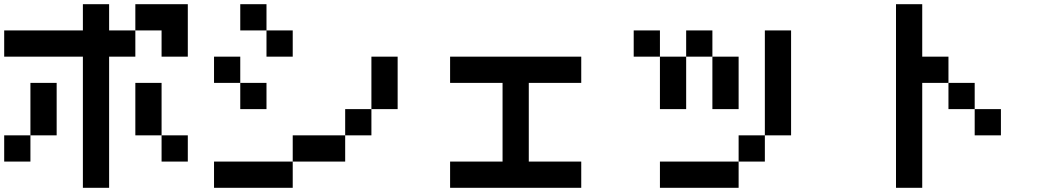

<svg xmlns="http://www.w3.org/2000/svg" viewBox="-20 -895 5040 915"><path d="M0 -125V-250H125V-125ZM0 -625V-750H375V-875H500V-750H625V-625H500V0H375V-625ZM250 -250H125V-500H250ZM750 -250H625V-500H750ZM750 -125V-250H875V-125ZM750 -625V-750H625V-875H875V-625Z M1000 0V-125H1375V0ZM1000 -500V-625H1125V-500ZM1250 -625V-750H1375V-625ZM1250 -500V-375H1125V-500ZM1250 -875V-750H1125V-875ZM1750 -250H1625V-375H1750ZM1750 -625H1875V-375H1750ZM1375 -125V-250H1625V-125Z M2500 -125H2750V0H2125V-125H2375V-500H2125V-625H2750V-500H2500Z M3000 -625V-750H3125V-625ZM3125 0V-125H3500V0ZM3125 -625H3250V-375H3125ZM3250 -625V-750H3375V-625ZM3375 -625H3500V-375H3375ZM3500 -125V-250H3625V-125ZM3625 -250V-750H3750V-250Z M4250 0V-875H4375V-625H4500V-500H4375V0ZM4500 -500H4625V-375H4500ZM4625 -250V-375H4750V-250Z"/></svg>

Font: Galmuri7 Regular
Style: Regular
Weight: 400
Designer: Lee Minseo (quiple)
Version: Version 2.399;hotconv 1.1.1;makeotfexe 2.6.0 DEVELOPMENT